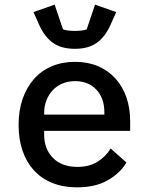

<svg xmlns="http://www.w3.org/2000/svg" viewBox="-20 -794 640 826"><path d="M311 12Q252 12 205 -7Q158 -26 126 -61Q94 -96 77 -145.5Q60 -195 60 -257Q60 -319 77.5 -369Q95 -419 126.5 -454.5Q158 -490 203 -509Q248 -528 303 -528Q357 -528 401 -509.5Q445 -491 476 -457Q507 -423 523.5 -376Q540 -329 540 -272V-231H170V-214Q170 -153 208 -114.5Q246 -76 313 -76Q363 -76 398.5 -97.5Q434 -119 456 -155L524 -95Q498 -50 444.5 -19Q391 12 311 12ZM303 -445Q274 -445 249.5 -435Q225 -425 207.5 -406.5Q190 -388 180 -363Q170 -338 170 -308V-301H429V-311Q429 -372 394.5 -408.5Q360 -445 303 -445ZM302 -584Q244 -584 208 -609.5Q172 -635 149 -686L124 -742L215 -774L251 -668Q260 -664 275 -662.5Q290 -661 302 -661Q314 -661 329 -662.5Q344 -664 353 -668L389 -774L480 -742L455 -686Q432 -635 396 -609.5Q360 -584 302 -584Z"/></svg>

Font: IBM Plex Mono Medium
Style: Regular
Weight: 500
Monospace: yes
Designer: Mike Abbink, Paul van der Laan, Pieter van Rosmalen
Foundry: Bold Monday
Version: Version 2.3